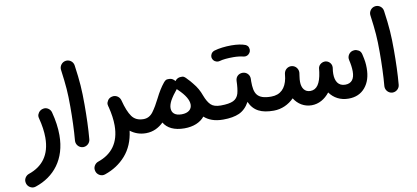

<svg xmlns="http://www.w3.org/2000/svg" viewBox="-80 -907 3215 1482"><g transform="rotate(-10 1528.0 -165.5)"><path d="M245.6 -288.1C223.6 -279.8 209 -257.8 209 -238.8C209 -233.4 210 -228 211.4 -222.7C226.1 -166.5 233.4 -115.2 233.4 -68.4C233.4 68.8 168 148.9 60.1 185.5C36.1 193.8 22.5 217.3 22.5 236.3C22.5 242.2 23.4 248.5 25.4 255.4C33.2 281.2 58.6 294.4 76.7 294.4C83 294.4 89.4 293.5 96.2 291C242.7 242.2 343.8 121.1 343.8 -68.4C343.8 -125.5 335.4 -186 318.4 -250C312 -277.3 286.1 -292 267.1 -292C260.3 -292 252.9 -290.5 245.6 -288.1Z M443.4 -562C460.4 -434.6 464.8 -381.3 464.8 -270.5C464.8 -182.6 461.9 -85.4 454.6 -4.9V0C454.6 25.9 475.6 52.2 505.4 54.7H510.7C536.6 54.7 563 33.7 565.4 3.9C572.8 -76.7 575.7 -174.8 575.7 -265.1C575.7 -383.3 571.3 -448.2 553.2 -576.7C549.3 -607.4 522.9 -625 499 -625C496.6 -625 493.7 -625 491.2 -624.5C461.4 -620.6 442.9 -593.8 442.9 -569.8C442.9 -567.4 442.9 -564.5 443.4 -562Z M753.4 -223.6 756.3 -213.9C769.5 -161.1 776.4 -112.8 776.4 -68.4C776.4 68.8 710.9 148.9 603 185.5C579.1 193.8 565.4 217.3 565.4 236.3C565.4 242.2 566.4 248.5 568.4 255.4C576.2 281.2 601.6 294.4 619.6 294.4C626 294.4 632.3 293.5 639.2 291C704.1 269 758.8 233.4 802.7 183.6C846.7 133.3 873.5 69.8 883.3 -7.8C916.5 17.6 956.5 33.2 1004.9 33.2H1005.4C1020.5 33.2 1033.7 27.8 1044.4 17.1C1055.2 5.9 1060.5 -6.8 1060.5 -22C1060.5 -52.7 1036.1 -77.1 1005.4 -77.1H1004.9C964.4 -77.1 934.6 -91.3 914.6 -119.1C894.5 -147 877 -189.9 861.8 -249L860.4 -253.4C854 -273.4 835 -290.5 810.1 -292H807.1C803.2 -292 799.3 -291.5 794.9 -290.5C779.8 -287.1 769 -279.8 761.7 -269C754.4 -257.8 751 -248 751 -238.8C751 -233.9 752 -229 753.4 -223.6Z M950.2 -22C950.2 -6.8 955.6 5.9 966.3 17.1C977.5 27.8 990.2 33.2 1005.4 33.2C1064 33.2 1108.4 7.8 1143.6 -25.9C1170.4 20.5 1224.1 47.9 1304.2 47.9C1375 47.9 1429.7 24.4 1462.4 -16.1C1495.6 13.7 1542 33.2 1609.9 33.2H1610.4C1625.5 33.2 1638.7 27.8 1649.4 17.1C1660.2 5.9 1665.5 -6.8 1665.5 -22C1665.5 -52.7 1641.1 -77.1 1610.4 -77.1H1609.9C1574.7 -77.1 1548.8 -85.4 1532.7 -101.6C1516.1 -117.7 1501.5 -143.1 1488.8 -176.8C1474.6 -215.8 1458.5 -245.6 1428.7 -281.2C1417.5 -295.9 1404.3 -310.5 1390.1 -324.7C1388.2 -326.7 1386.2 -328.6 1384.3 -331.1C1374 -341.8 1364.7 -347.2 1356.9 -347.7H1344.7C1329.6 -347.7 1316.4 -342.3 1305.7 -332C1302.7 -329.6 1300.3 -326.7 1298.3 -323.2C1295.4 -327.6 1292 -331.1 1288.1 -334.5C1277.8 -343.8 1265.6 -348.1 1251.5 -348.1C1250 -348.1 1245.6 -348.1 1237.3 -347.7C1229 -347.2 1219.7 -340.8 1210.4 -329.6L1209 -328.1C1185.1 -299.3 1160.6 -259.3 1139.6 -216.8C1119.6 -176.8 1100.1 -143.6 1080.6 -117.2C1060.5 -90.3 1035.6 -77.1 1005.4 -77.1C990.2 -77.1 977.5 -71.8 966.3 -61C955.6 -50.3 950.2 -37.1 950.2 -22ZM1224.6 -124C1224.6 -140.1 1230 -159.2 1240.7 -180.2C1254.9 -206.1 1276.9 -236.8 1294.4 -256.8L1297.4 -260.7L1304.7 -253.4L1306.2 -252C1356.9 -203.6 1382.3 -161.1 1382.3 -125C1382.3 -87.9 1354 -62.5 1301.3 -62.5C1248 -62.5 1224.6 -87.4 1224.6 -124Z M1554.7 -22C1554.7 -6.8 1560.1 5.9 1571.3 17.1C1582.5 27.8 1595.2 33.2 1610.4 33.2C1661.6 33.2 1703.6 25.9 1736.8 11.2C1769.5 -3.9 1796.9 -30.3 1817.9 -68.8C1850.6 5.4 1910.6 33.2 2005.9 33.2H2006.3C2021.5 33.2 2034.7 27.8 2045.4 17.1C2056.2 5.9 2061.5 -6.8 2061.5 -22C2061.5 -52.7 2037.1 -77.1 2006.3 -77.1H2005.9C1893.1 -77.1 1873.5 -125 1873.5 -219.2C1873.5 -225.1 1873.5 -231.4 1874 -237.8V-242.7C1874 -268.6 1853.5 -294.4 1822.8 -296.4H1818.4C1791 -296.4 1765.1 -278.3 1763.2 -243.7C1762.2 -202.1 1758.3 -168.9 1751.5 -144.5C1744.1 -120.1 1730 -103 1709 -92.8C1687.5 -82.5 1654.8 -77.1 1610.4 -77.1C1595.2 -77.1 1582.5 -71.8 1571.3 -61C1560.1 -50.3 1554.7 -37.1 1554.7 -22ZM1605.5 -447.3C1612.8 -424.3 1633.8 -415 1648.9 -415C1653.3 -415 1657.2 -415.5 1661.1 -416.5C1686 -424.3 1725.6 -427.7 1770 -427.7C1797.9 -427.7 1828.6 -424.3 1847.7 -418.9C1851.6 -418 1855.5 -417.5 1859.4 -417.5C1869.6 -417.5 1885.3 -420.4 1897.5 -438C1902.8 -445.3 1905.3 -453.6 1905.3 -462.4C1905.3 -465.8 1904.3 -472.2 1901.9 -481C1899.4 -489.3 1892.6 -497.1 1880.4 -503.4C1854.5 -513.7 1816.4 -520 1770 -520C1723.1 -520 1672.4 -514.2 1635.7 -502.9C1611.8 -495.1 1603.5 -474.1 1603.5 -460C1603.5 -455.6 1604 -451.7 1605.5 -447.3Z M1951.2 -22C1951.2 -6.8 1956.5 5.9 1967.3 17.1C1978.5 27.8 1991.2 33.2 2006.3 33.2C2069.3 33.2 2124.5 6.3 2166 -35.2C2195.3 12.2 2243.7 43 2302.2 43C2358.4 43 2406.7 14.6 2443.8 -32.2C2477.1 14.6 2527.8 42 2591.8 42C2647 42 2690.4 22.9 2722.2 -15.1C2753.9 -52.7 2769.5 -103 2769.5 -166C2769.5 -184.1 2768.6 -200.2 2766.6 -215.3C2764.6 -230.5 2760.7 -250.5 2754.9 -275.4C2751.5 -290.5 2744.6 -301.8 2733.4 -308.6C2722.2 -314.9 2711.4 -318.4 2701.7 -318.4C2697.3 -318.4 2692.4 -317.9 2688 -316.9C2658.7 -310.5 2645 -283.7 2645 -263.7C2645 -259.3 2645.5 -255.4 2646.5 -251C2654.3 -217.8 2658.7 -188 2658.7 -159.2C2658.7 -102.1 2635.3 -68.4 2585 -68.4C2530.8 -68.4 2507.3 -108.4 2507.3 -166.5C2507.3 -173.3 2507.8 -180.7 2508.3 -188.5C2509.8 -196.8 2510.7 -205.6 2511.7 -214.4V-218.8C2511.7 -221.2 2511.7 -224.1 2511.2 -227.1V-228.5C2507.3 -250 2489.7 -268.1 2466.8 -271.5C2464.4 -272 2461.9 -272 2459.5 -272C2449.7 -272 2440.4 -269.5 2432.1 -264.2H2431.6C2431.2 -264.2 2431.2 -264.2 2431.2 -263.7C2416 -254.4 2407.7 -241.2 2406.2 -224.1V-222.2C2404.8 -213.9 2403.8 -205.6 2403.3 -197.8C2391.1 -111.8 2362.3 -67.4 2311 -67.4C2268.1 -67.4 2244.1 -100.6 2244.1 -150.9C2244.1 -163.1 2244.6 -174.3 2248 -196.3L2250 -210.9C2250.5 -212.9 2250.5 -215.3 2251 -217.8C2251.5 -220.2 2251.5 -223.1 2251.5 -225.6C2251.5 -250.5 2233.4 -276.9 2203.6 -281.2C2200.7 -281.7 2197.8 -281.7 2194.8 -281.7C2171.9 -281.7 2146 -265.1 2140.6 -234.4C2138.7 -219.2 2137.2 -206.5 2135.7 -197.3C2121.6 -121.6 2079.1 -77.1 2006.3 -77.1C1975.6 -77.1 1951.2 -52.7 1951.2 -22Z M2868.2 -562C2885.3 -434.6 2889.6 -381.3 2889.6 -270.5C2889.6 -182.6 2886.7 -85.4 2879.4 -4.9V0C2879.4 25.9 2900.4 52.2 2930.2 54.7H2935.5C2961.4 54.7 2987.8 33.7 2990.2 3.9C2997.6 -76.7 3000.5 -174.8 3000.5 -265.1C3000.5 -383.3 2996.1 -448.2 2978 -576.7C2974.1 -607.4 2947.8 -625 2923.8 -625C2921.4 -625 2918.5 -625 2916 -624.5C2886.2 -620.6 2867.7 -593.8 2867.7 -569.8C2867.7 -567.4 2867.7 -564.5 2868.2 -562Z"/></g></svg>

Font: Mikhak SemiBold
Style: Regular
Weight: 600
Designer: Amin Abedi
Version: Version 3.2